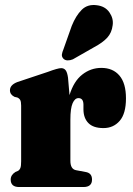

<svg xmlns="http://www.w3.org/2000/svg" viewBox="-20 -752 534 772"><path d="M253.5 -439.5 259.5 -369.5Q276.5 -425.5 310.8 -452.2Q345 -479 387.5 -479Q434 -479 460.2 -448.2Q486.5 -417.5 486.5 -356.5Q486.5 -295 461.2 -266Q436 -237 396 -237Q355.5 -237 335.8 -256.8Q316 -276.5 315.5 -311.5V-332Q315 -357.5 295.5 -357.5Q281 -357.5 272 -337Q263 -316.5 263 -271V-105.5Q263 -71.5 286.5 -67.5L324 -60.5Q350 -56.5 350 -30Q350 0 315.5 0H57Q23 0 23 -30Q23 -48.5 42 -60.5L52.5 -65Q59 -69 62 -76.8Q65 -84.5 65 -103.5V-327.5Q65 -343.5 61.2 -350Q57.5 -356.5 49.5 -360L38.5 -362.5Q20 -371.5 20 -389Q20 -410.5 49.5 -422L172.5 -463Q212.5 -478 226 -478Q237.5 -478 244 -469.5Q250.5 -461 253.5 -439.5ZM268.5 -648Q285 -689 308.5 -712.5Q332 -736 369 -731Q403 -727 420 -702.2Q437 -677.5 433 -650.5Q429.5 -620.5 411.2 -600.5Q393 -580.5 358 -562L273 -513.5Q262.5 -509 251.8 -509.2Q241 -509.5 234.5 -516.5Q227.5 -524.5 229 -533.8Q230.5 -543 235 -553.5Z"/></svg>

Font: Fraunces 72pt S050 Black
Style: Regular
Weight: 900
Version: Version 1.000; ttfautohint (v1.8.3)